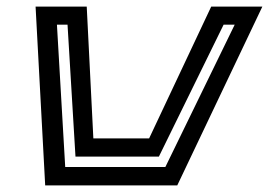

<svg xmlns="http://www.w3.org/2000/svg" viewBox="-20 -560 812 580"><path d="M116.5 0 87.5 -540H242L262 -142H430.5L618 -540H772.5L515.5 0ZM177 -55.5H479.5L689 -485.5H655.5L460 -87H208L184 -485.5H152Z"/></svg>

Font: Tourney Expanded SemiBold
Style: Italic
Weight: 600
Width: 7
Italic angle: -12°
Designer: Tyler Finck
Foundry: Etcetera Type Co
Version: Version 1.010; ttfautohint (v1.8.3)